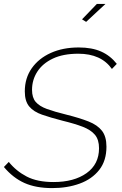

<svg xmlns="http://www.w3.org/2000/svg" viewBox="-23 -958 624 983"><path d="M244 5Q161 5 102.5 -21Q44 -47 -3 -103L22 -129Q60 -82 114 -54Q168 -26 251 -26Q356 -26 420 -71.5Q484 -117 484 -199Q484 -243 463 -268Q442 -293 400.5 -309Q359 -325 297 -340Q235 -356 192 -371Q149 -386 126.5 -413Q104 -440 104 -490Q104 -558 139.5 -608.5Q175 -659 237 -687Q299 -715 380 -715Q448 -715 495 -694Q542 -673 575 -631L550 -605Q495 -683 378 -683Q300 -683 247.5 -658Q195 -633 168 -591Q141 -549 141 -498Q141 -458 160 -436Q179 -414 217.5 -400Q256 -386 317 -371Q385 -354 430.5 -336Q476 -318 499 -288.5Q522 -259 522 -207Q522 -135 485 -88Q448 -41 385 -18Q322 5 244 5ZM418 -846 397 -859 473 -938H517Z"/></svg>

Font: Raleway ExtraLight
Style: Italic
Weight: 200
Italic angle: -12°
Designer: Matt McInerney, Pablo Impallari, Rodrigo Fuenzalida
Foundry: Matt McInerney, Pablo Impallari, Rodrigo Fuenzalida
Version: Version 4.026